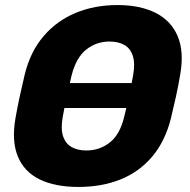

<svg xmlns="http://www.w3.org/2000/svg" viewBox="-20 -730 752 760"><path d="M216.7 -302.5 237.5 -401.2H526L505.3 -302.5ZM290.6 10Q198.2 10 137.1 -19.8Q75.9 -49.6 50.7 -110.5Q25.5 -171.4 41.3 -262.3Q48.6 -304.8 58.1 -348.1Q67.5 -391.5 77.9 -435.2Q99.9 -525.1 152 -586.3Q204.1 -647.5 279.1 -678.8Q354.1 -710 444.6 -710Q535.1 -710 596.5 -678.8Q657.9 -647.5 683.5 -586.3Q709.1 -525.1 693.4 -435.2Q686 -391.5 676.6 -348.1Q667.1 -304.8 656.7 -262.3Q634.1 -171.4 582.7 -110.5Q531.4 -49.6 457.2 -19.8Q383 10 290.6 10ZM321.7 -134.4Q374.6 -134.4 414.8 -166.1Q454.9 -197.7 471.6 -267.9Q482.6 -311.6 491.1 -350.6Q499.5 -389.6 506.9 -432.1Q515.3 -478.9 505.8 -508.5Q496.4 -538.1 472.5 -551.9Q448.6 -565.6 413.5 -565.6Q361.6 -565.6 321.5 -533.9Q281.4 -502.3 263.6 -432.1Q253.2 -389.6 244.8 -350.6Q236.4 -311.6 228.4 -267.9Q220 -221.1 229.4 -191.7Q238.9 -162.2 262.7 -148.3Q286.6 -134.4 321.7 -134.4Z"/></svg>

Font: Rubik Light
Style: Italic
Weight: 300
Italic angle: -12°
Designer: Hubert and Fischer
Foundry: Hubert and Fischer
Version: Version 2.300;gftools[0.9.30]